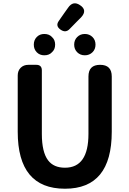

<svg xmlns="http://www.w3.org/2000/svg" viewBox="-20 -1136 788 1170"><path d="M376 14Q88 14 88 -333V-676Q88 -705 106 -723Q124 -741 153 -741H161H201Q235 -741 235 -707V-320Q235 -209 273 -159Q307 -114 376 -114Q519 -114 519 -320V-530V-670Q519 -741 590 -741Q661 -741 661 -670V-333Q661 14 376 14ZM250 -799Q222 -799 204 -817.5Q186 -836 186 -864Q186 -892 204 -910.5Q222 -929 250 -929Q280 -929 297 -910Q316 -893 316 -864Q316 -835 297 -818Q280 -799 250 -799ZM497 -799Q469 -799 450.5 -817.5Q432 -836 432 -864Q432 -892 450.5 -910.5Q469 -929 497 -929Q525 -929 544 -910Q562 -892 562 -864Q562 -836 544 -818Q525 -799 497 -799ZM351 -954Q316 -977 338 -1008L370 -1054L395 -1089Q425 -1133 467 -1105Q515 -1074 474 -1030L448 -1004L403 -958Q380 -935 351 -954Z"/></svg>

Font: GenSenRounded2 TW B
Style: Regular
Weight: 700
Version: Version 2.000;PS 2;hotconv 16.6.51;makeotf.lib2.5.65220 DEVE